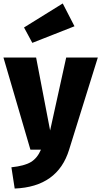

<svg xmlns="http://www.w3.org/2000/svg" viewBox="-30 -866 586 1111"><path d="M333 -846 401 -714 157 -618 109 -707ZM536 -533 370 0Q304 215 55 225L36 102Q112 94 149 71.5Q186 49 207 0H146L-10 -533H179L260 -111L353 -533Z"/></svg>

Font: FiraGO ExtraBold
Style: Regular
Weight: 800
Designer: bBox Type
Foundry: bBox Type GmbH
Version: Version 1.001;PS 001.001;hotconv 1.0.88;makeotf.lib2.5.64775